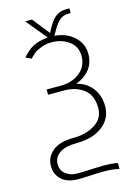

<svg xmlns="http://www.w3.org/2000/svg" viewBox="-158 -948 882 1265"><g transform="rotate(-15 283.0 -315.5)"><path d="M61.5 102.5Q61.5 43 109.9 2.4Q158.2 -38.1 256.8 -38.1Q339.8 -38.1 400.9 -76.7Q461.9 -115.2 461.9 -186.5Q461.9 -272.5 408.7 -314Q355.5 -355.5 275.4 -355.5H165V-391.6H263.7Q338.9 -391.6 391.6 -433.6Q444.3 -475.6 444.3 -545.9Q444.3 -610.4 394.5 -647Q344.7 -683.6 276.4 -683.6Q237.3 -683.6 204.1 -670.4Q170.9 -657.2 156.7 -645.5Q142.6 -633.8 122.1 -613.3L84 -630.9Q117.2 -670.9 156.2 -692.9Q195.3 -714.8 260.7 -720.7L144.5 -861.3H191.4L283.2 -745.1Q318.4 -817.4 350.1 -843.3Q381.8 -869.1 424.8 -869.1H448.2V-836.9H431.6Q392.6 -836.9 365.7 -810.1Q338.9 -783.2 306.6 -719.7Q386.7 -713.9 439 -665.5Q491.2 -617.2 491.2 -548.8Q491.2 -427.7 363.3 -377Q426.8 -363.3 467.8 -312Q508.8 -260.7 508.8 -186.5Q508.8 -101.6 441.4 -50.3Q374 1 262.7 1Q186.5 1 147 28.8Q107.4 56.6 107.4 102.5Q107.4 145.5 138.7 170.4Q169.9 195.3 217.8 195.3Q256.8 195.3 312 192.4Q367.2 189.5 388.7 189.5Q455.1 189.5 493.2 198.2V238.3Q448.2 227.5 388.7 227.5Q354.5 227.5 301.8 230.5Q249 233.4 216.8 233.4Q139.6 233.4 100.6 196.8Q61.5 160.2 61.5 102.5Z"/></g></svg>

Font: Gothic A1 ExtraLight
Style: Regular
Weight: 275
Designer: HanYang I&C Co.,Ltd.
Foundry: HanYang I&C Co.,Ltd.
Version: Version 2.50